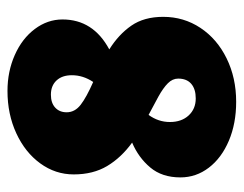

<svg xmlns="http://www.w3.org/2000/svg" viewBox="-89 -550 651 513"><g transform="rotate(-90 236.5 -293.5)"><path d="M19 -137Q19 -186 45.5 -217.5Q72 -249 112 -266Q72 -295 49.5 -332.5Q27 -370 27 -422Q27 -471 56.5 -511.5Q86 -552 137 -575.5Q188 -599 250 -599Q302 -599 346 -579.5Q390 -560 415.5 -526Q441 -492 441 -452Q441 -370 361 -327Q401 -302 424.5 -268Q448 -234 448 -183Q448 -128 418.5 -83.5Q389 -39 337 -13.5Q285 12 221 12Q163 12 117 -7.5Q71 -27 45 -61Q19 -95 19 -137ZM292 -427Q292 -453 278 -468Q264 -483 240 -483Q218 -483 205.5 -471.5Q193 -460 193 -441Q193 -419 213 -403.5Q233 -388 274 -370Q292 -397 292 -427ZM283 -143Q283 -158 270.5 -170.5Q258 -183 234.5 -196Q211 -209 186 -222Q167 -196 167 -165Q167 -134 184.5 -115Q202 -96 230 -96Q255 -96 269 -108Q283 -120 283 -143Z"/></g></svg>

Font: Alegreya SC Black
Style: Regular
Weight: 900
Designer: Juan Pablo del Peral
Foundry: Huerta Tipografica
Version: Version 2.007; ttfautohint (v1.6)